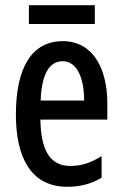

<svg xmlns="http://www.w3.org/2000/svg" viewBox="-20 -707 470 737"><path d="M344 -687H91V-615H344ZM221 -549C103 -549 41 -449 41 -267C41 -106 97 10 238 10C287 10 331 -1 370 -25V-108C328 -81 291 -70 250 -70C173 -70 137 -128 135 -248H392V-309C392 -447 335 -549 221 -549ZM221 -472C276 -472 303 -406 303 -321H136C140 -425 170 -472 221 -472Z"/></svg>

Font: Noto Sans Khmer ExtraCondensed Medium
Style: Regular
Weight: 500
Width: 2
Designer: Danh Hong and the Monotype Design Team
Foundry: Monotype Imaging Inc.
Version: Version 2.004